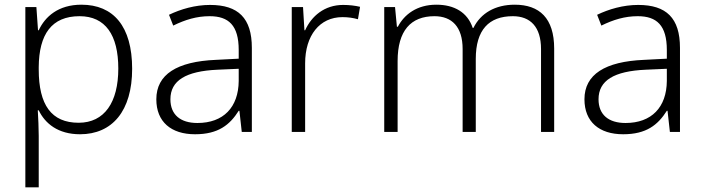

<svg xmlns="http://www.w3.org/2000/svg" viewBox="-20 -613 2999 818"><path d="M327 -593C228 -593 172 -542 145 -484H142L135 -583H88V185H145V-34C145 -67 143 -109 141 -143H145C172 -87 227 -41 321 -41C458 -41 543 -140 543 -320C543 -501 463 -593 327 -593ZM319 -544C429 -544 484 -464 484 -321C484 -177 425 -90 315 -90C199 -90 145 -166 145 -317V-327C146 -467 200 -544 319 -544Z M875 -592C811 -592 750 -574 700 -550L718 -504C769 -529 818 -544 873 -544C954 -544 997 -505 997 -400V-363L900 -358C734 -351 646 -296 646 -190C646 -94 709 -41 811 -41C910 -41 959 -81 997 -141H1000L1010 -51H1053V-409C1053 -536 995 -592 875 -592ZM907 -316 997 -320V-268C996 -156 932 -89 821 -89C749 -89 706 -124 706 -190C706 -270 772 -310 907 -316Z M1442 -592C1362 -592 1307 -544 1280 -484H1277L1271 -583H1223V-51H1280V-343C1280 -462 1342 -540 1439 -540C1463 -540 1484 -537 1505 -531L1514 -584C1493 -589 1468 -592 1442 -592Z M2173 -593C2090 -593 2028 -557 1997 -494H1994C1972 -560 1916 -593 1839 -593C1756 -593 1702 -551 1675 -499H1671L1663 -583H1617V-51H1674V-353C1674 -482 1730 -544 1831 -544C1905 -544 1951 -499 1951 -404V-51H2007V-362C2007 -486 2063 -544 2165 -544C2239 -544 2285 -499 2285 -404V-51H2341V-406C2341 -536 2278 -593 2173 -593Z M2699 -592C2635 -592 2574 -574 2524 -550L2542 -504C2593 -529 2642 -544 2697 -544C2778 -544 2821 -505 2821 -400V-363L2724 -358C2558 -351 2470 -296 2470 -190C2470 -94 2533 -41 2635 -41C2734 -41 2783 -81 2821 -141H2824L2834 -51H2877V-409C2877 -536 2819 -592 2699 -592ZM2731 -316 2821 -320V-268C2820 -156 2756 -89 2645 -89C2573 -89 2530 -124 2530 -190C2530 -270 2596 -310 2731 -316Z"/></svg>

Font: Noto Sans Tamil UI Light
Style: Regular
Weight: 300
Designer: Jelle Bosma - Monotype Design Team
Foundry: Monotype Imaging Inc.
Version: Version 2.004